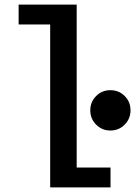

<svg xmlns="http://www.w3.org/2000/svg" viewBox="-20 -820 610 840"><path d="M315.5 -87H463.5V0H199.5V-713H61.5V-800H315.5ZM375 -337.5Q375 -374 400.5 -399.8Q426 -425.5 463 -425.5Q500 -425.5 525.5 -400Q551 -374.5 551 -337.5Q551 -300.5 525.5 -274.8Q500 -249 463 -249Q426 -249 400.5 -274.8Q375 -300.5 375 -337.5Z"/></svg>

Font: League Mono Narrow Medium
Style: Regular
Weight: 500
Width: 3
Designer: Tyler Finck
Foundry: The League of Moveable Type / Tyler Finck
Version: Version 2.210